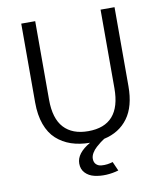

<svg xmlns="http://www.w3.org/2000/svg" viewBox="-96 -778 902 1056"><g transform="rotate(-10 355.0 -250.0)"><path d="M480.5 188Q447 198 411.8 199.8Q376.5 201.5 345.8 194.2Q315 187 295.2 166.2Q275.5 145.5 275.5 113.5Q275.5 56 354 11Q296 10.5 249.5 -5.2Q203 -21 168 -52.8Q133 -84.5 114 -137Q95 -189.5 95 -259V-700H173V-261.5Q173 -156 220.2 -104.8Q267.5 -53.5 356 -53.5Q538 -53.5 538 -261V-700H616V-259Q616 -146 568.2 -81Q520.5 -16 434.5 3Q424 9.5 413.5 17.5Q403 25.5 387.8 39Q372.5 52.5 363 68.8Q353.5 85 353.5 100.5Q353.5 120.5 365 131.8Q376.5 143 394 144.5Q411.5 146 427.5 143.8Q443.5 141.5 458 137Z"/></g></svg>

Font: League Mono Light
Style: Regular
Weight: 300
Width: 6
Designer: Tyler Finck
Foundry: The League of Moveable Type / Tyler Finck
Version: Version 2.210